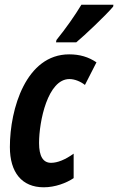

<svg xmlns="http://www.w3.org/2000/svg" viewBox="-20 -786 502 816"><path d="M220 -616 218 -606H304C337 -633 432 -723 461 -758L462 -766H326C297 -718 261 -667 220 -616ZM166 10C214 10 262 -8 293 -29V-133C257 -107 224 -94 197 -94C163 -94 146 -122 146 -178C146 -271 183 -450 275 -450C297 -450 322 -440 341 -425L390 -521C356 -544 319 -555 274 -555C91 -555 22 -324 22 -161C22 -53 73 10 166 10Z"/></svg>

Font: Noto Sans ExtraCondensed
Style: Bold Italic
Weight: 700
Width: 2
Italic angle: -12°
Designer: Monotype Design Team
Foundry: Monotype Imaging Inc.
Version: Version 2.013